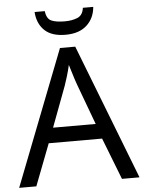

<svg xmlns="http://www.w3.org/2000/svg" viewBox="-60 -966 760 1014"><g transform="rotate(-5 319.5 -459.0)"><path d="M545 0 459 -221H176L91 0H0L279 -717H360L638 0ZM352 -517Q349 -525 342 -546Q335 -567 328.5 -589.5Q322 -612 318 -624Q311 -593 302 -563.5Q293 -534 287 -517L206 -301H432ZM473 -918Q468 -858 427.5 -821Q387 -784 315 -784Q241 -784 203.5 -820.5Q166 -857 162 -918H216Q221 -877 246 -866Q271 -855 317 -855Q356 -855 384.5 -867Q413 -879 418 -918Z"/></g></svg>

Font: Noto Sans Mayan Numerals
Style: Regular
Weight: 400
Designer: Monotype Design Team
Foundry: Monotype Imaging Inc.
Version: Version 2.001; ttfautohint (v1.8.4.7-5d5b)